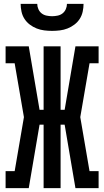

<svg xmlns="http://www.w3.org/2000/svg" viewBox="-20 -975 540 995"><path d="M9 0V-88H56L104 -368L56 -647H9V-735H129L185 -406H206V-735H294V-406H315L371 -735H491V-647H444L396 -368L444 -88H491V0H371L315 -329H294V0H206V-329H185L129 0ZM250 -815Q230 -815 209.5 -817.5Q189 -820 170 -827.5Q151 -835 134.5 -847.5Q118 -860 107 -877Q96 -894 91.5 -914.5Q87 -935 87 -955H173Q173 -941 179 -927.5Q185 -914 196 -905.5Q207 -897 221.5 -894Q236 -891 250 -891Q264 -891 278.5 -894Q293 -897 304 -905.5Q315 -914 321 -927.5Q327 -941 327 -955H413Q413 -935 408.5 -914.5Q404 -894 393 -877Q382 -860 365.5 -847.5Q349 -835 330 -827.5Q311 -820 290.5 -817.5Q270 -815 250 -815Z"/></svg>

Font: Iosevka Slab Semibold
Style: Regular
Weight: 600
Monospace: yes
Designer: Belleve Invis
Foundry: Belleve Invis
Version: Version 11.1.1; ttfautohint (v1.8.3)